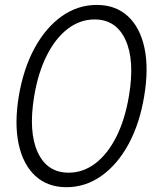

<svg xmlns="http://www.w3.org/2000/svg" viewBox="-20 -758 634 788"><path d="M252.9 10.3Q175.3 10.3 125 -36.1Q74.7 -82.5 56.6 -166.5Q38.6 -250.5 57.1 -363.3Q76.2 -476.6 122.1 -560.8Q168 -645 233.6 -691.4Q299.3 -737.8 377 -737.8Q454.6 -737.8 504.9 -691.4Q555.2 -645 573 -560.8Q590.8 -476.6 571.8 -363.3Q553.2 -250.5 507.6 -166.5Q461.9 -82.5 396.2 -36.1Q330.6 10.3 252.9 10.3ZM261.7 -49.3Q321.3 -49.3 371.6 -87.6Q421.9 -126 457.5 -196.8Q493.2 -267.6 509.3 -364.7Q533.7 -510.3 495.1 -594.2Q456.5 -678.2 368.2 -678.2Q308.6 -678.2 258.3 -639.9Q208 -601.6 172.1 -530.5Q136.2 -459.5 120.1 -361.8Q96.2 -216.8 134.8 -133.1Q173.3 -49.3 261.7 -49.3Z"/></svg>

Font: Inter Display Light
Style: Italic
Weight: 300
Italic angle: -9.39999°
Designer: Rasmus Andersson
Foundry: rsms
Version: Version 4.000;git-a52131595